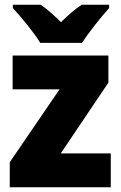

<svg xmlns="http://www.w3.org/2000/svg" viewBox="-20 -786 507 806"><path d="M149 -606H324C352 -649 406 -717 438 -752V-766H323C294 -747 268 -724 236 -693C204 -724 180 -746 151 -766H34V-752C67 -717 124 -648 149 -606ZM445 0V-142H235L435 -439V-553H33V-411H230L21 -105V0Z"/></svg>

Font: Noto Sans Thai Looped SemiCondensed Black
Style: Regular
Weight: 900
Width: 4
Designer: Sasikarn Vongin, Ben Mitchell
Foundry: The Fontpad Ltd
Version: Version 1.001